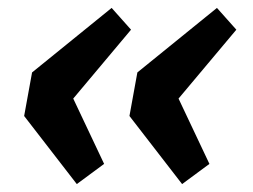

<svg xmlns="http://www.w3.org/2000/svg" viewBox="-20 -494 640 485"><path d="M174 -29 41 -201 61 -311 262 -474 311 -419 165 -245 243 -80ZM440 -29 307 -201 327 -311 528 -474 577 -419 431 -245 509 -80Z"/></svg>

Font: TypoPRO Source Code Pro
Style: Bold Italic
Weight: 700
Italic angle: -11°
Monospace: yes
Designer: Paul D. Hunt, Teo Tuominen
Foundry: Adobe Systems Incorporated
Version: Version 1.030;PS 1.0;hotconv 1.0.84;makeotf.lib2.5.63406